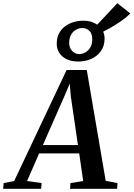

<svg xmlns="http://www.w3.org/2000/svg" viewBox="-92 -1186 839 1206"><path d="M-72.5 0 -69 -36 -3 -49 326.5 -746.5H453L572 -50L646 -36L643.5 0H348L350.5 -36L430.5 -49L405.5 -222.5H154L78 -49L169.5 -36L166.5 0ZM177.5 -275H397.5L352.5 -583L346 -661L317.5 -593ZM399.5 -799.5Q337.5 -799.5 301 -830.8Q264.5 -862 264.5 -912Q264.5 -949.5 279 -976.8Q293.5 -1004 317.8 -1021.5Q342 -1039 371.5 -1047.5Q401 -1056 431.5 -1056Q470.5 -1056 500.5 -1041.5Q530.5 -1027 547.8 -1001.8Q565 -976.5 565 -944.5Q565 -897.5 541.8 -865Q518.5 -832.5 480.8 -816Q443 -799.5 399.5 -799.5ZM405.5 -846.5Q426.5 -846.5 445.2 -857.5Q464 -868.5 475.8 -889Q487.5 -909.5 487.5 -939Q487.5 -975 469.2 -992.5Q451 -1010 424.5 -1010Q404.5 -1010 385.5 -999.5Q366.5 -989 354.5 -968Q342.5 -947 342.5 -915.5Q342.5 -886.5 360.8 -866.5Q379 -846.5 405.5 -846.5ZM531.5 -974 493 -1003.5 645 -1166 726.5 -1101.5Q699.5 -1074.5 665 -1051Q630.5 -1027.5 595.5 -1008Q560.5 -988.5 531.5 -974Z"/></svg>

Font: Merriweather 60pt SemiBold
Style: Italic
Weight: 600
Italic angle: -7.8°
Version: Version 2.101